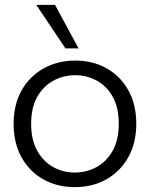

<svg xmlns="http://www.w3.org/2000/svg" viewBox="-20 -757 616 789"><path d="M287 12Q215 12 158 -20Q101 -52 68.5 -110.5Q36 -169 36 -248Q36 -328 69 -386Q102 -444 159.5 -476Q217 -508 289 -508Q362 -508 418.5 -476Q475 -444 507.5 -386Q540 -328 540 -248Q540 -169 507 -110.5Q474 -52 417 -20Q360 12 287 12ZM287 -48Q336 -48 377 -70.5Q418 -93 443 -137.5Q468 -182 468 -248Q468 -315 443.5 -359Q419 -403 378 -425.5Q337 -448 289 -448Q241 -448 199.5 -425.5Q158 -403 133 -359Q108 -315 108 -248Q108 -182 133 -137.5Q158 -93 198.5 -70.5Q239 -48 287 -48ZM249 -558 129 -737H206L303 -558Z"/></svg>

Font: Host Grotesk Light Light
Style: Regular
Weight: 300
Version: Version 1.003